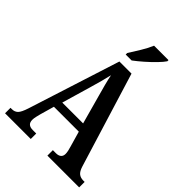

<svg xmlns="http://www.w3.org/2000/svg" viewBox="-264 -1049 1167 1167"><g transform="rotate(45 320.0 -465.5)"><path d="M3 0V-47H15Q38 -47 53 -61.5Q68 -76 83 -123L272 -714H376L564 -103Q574 -71 589.5 -59Q605 -47 629 -47H640V0H367V-47H394Q414 -47 426 -56.5Q438 -66 438 -86Q438 -96 435 -110.5Q432 -125 428 -137L399 -238H185L159 -147Q156 -135 152 -118.5Q148 -102 148 -89Q148 -47 194 -47H224V0ZM203 -292H382L331 -477Q320 -516 310.5 -552Q301 -588 295 -619Q281 -558 259 -484ZM269 -784Q290 -817 314.5 -857Q339 -897 353 -931H477V-921Q466 -904 439 -876Q412 -848 379.5 -819.5Q347 -791 320 -771H269Z"/></g></svg>

Font: Noto Serif Condensed SemiBold
Style: Regular
Weight: 600
Width: 3
Designer: Monotype Design Team
Foundry: Monotype Imaging Inc.
Version: Version 2.013